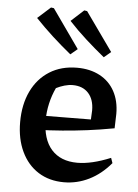

<svg xmlns="http://www.w3.org/2000/svg" viewBox="-54 -805 618 858"><g transform="rotate(5 254.5 -376.5)"><path d="M265 10Q199 10 150 -21Q101 -52 74 -109Q47 -166 47 -241Q47 -320 75.5 -379.5Q104 -439 156.5 -472Q209 -505 280 -505Q338 -505 381.5 -482Q425 -459 448.5 -416Q472 -373 472 -315L470 -250Q405 -238 349.5 -231Q294 -224 238.5 -219.5Q183 -215 120 -213V-278L361 -280L363 -321Q363 -370 337.5 -398Q312 -426 267 -426Q249 -426 230 -420.5Q211 -415 193 -406Q177 -372 168.5 -334.5Q160 -297 160 -261Q160 -174 201 -128Q242 -82 317 -82Q381 -82 466 -117L474 -94Q431 -43 377.5 -16.5Q324 10 265 10ZM244 -562Q201 -597 160.5 -634Q120 -671 82 -711L140 -763L153 -761L275 -588ZM394 -562Q351 -597 310 -634Q269 -671 232 -711L289 -763L302 -761L425 -588Z"/></g></svg>

Font: Piazzolla Thin
Style: Bold
Weight: 700
Version: Version 2.005